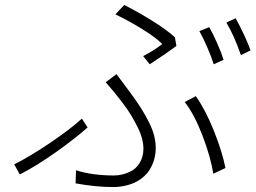

<svg xmlns="http://www.w3.org/2000/svg" viewBox="-20 -736 1034 777"><path d="M826.7 -626.1Q841.6 -600.1 858.5 -562.1Q875.4 -524.1 884.9 -494L844.8 -475.9Q836.3 -504.3 819.4 -543.1Q802.6 -582 786.9 -610.1ZM933.6 -661.9Q949.2 -634.6 967.2 -596.2Q985.1 -557.9 994 -532L954.9 -513.1Q926.8 -593.8 896 -644.9ZM585.9 -475.9 559.3 -508.9Q607.6 -534.1 636.4 -557.9Q611.2 -583.8 556.5 -617.7Q501.8 -651.6 447.1 -677.9L482.6 -715.9Q536.6 -688.9 596.6 -651.5Q656.6 -614 687.9 -584.9L693.9 -550.1Q656.2 -521.7 585.9 -475.9ZM285.9 6 287.6 -46.9Q353.7 -25.9 441.4 -25.9Q458.5 -25.9 475.5 -30Q492.5 -34.1 510.5 -43.3Q528.4 -52.6 541.5 -71Q554.7 -89.5 558.9 -115.1Q562.5 -137.4 557.4 -163.7Q552.2 -190 539.1 -217Q525.9 -244 511.2 -268.6Q496.4 -293.3 475.7 -320.3Q454.9 -347.3 440.5 -364.9Q426.1 -382.5 407.7 -403.1L451.3 -436.1Q457.7 -428.3 504.3 -365.1Q532 -327.8 550.4 -298.8Q568.9 -269.9 585.2 -236.5Q601.6 -203.1 607.2 -171.3Q612.9 -139.6 608 -109Q604 -86.3 595.3 -67.3Q586.6 -48.3 575.5 -35.2Q564.3 -22 549.9 -11.7Q535.5 -1.4 521.3 4.6Q507.1 10.7 491.7 14.4Q476.2 18.1 463.8 19.5Q451.3 21 439.6 21Q367.2 21 285.9 6ZM892.4 -56.1 843.4 -33Q831.7 -103.3 799 -188.4Q766.3 -273.4 727.6 -323.2L772.4 -346.9Q811.8 -291.2 845.5 -206.9Q879.3 -122.5 892.4 -56.1ZM334.5 -220.2Q280.5 -172.6 203.8 -118.4Q127.1 -64.3 60 -29.8L37.6 -71Q99.4 -101.6 182 -157.3Q264.6 -213.1 311.4 -256Z"/></svg>

Font: Karasuma Gothic
Style: Light Italic
Weight: 300
Italic angle: 9.39998°
Designer: Rasmus Andersson / Ryoko Nishizuka
Foundry: rsms
Version: Version 1.00